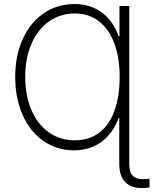

<svg xmlns="http://www.w3.org/2000/svg" viewBox="-20 -737 764 955"><path d="M693.4 154.3Q710.4 154.3 723.6 151.4V195.3Q707.5 198.2 683.6 198.2Q631.3 198.2 602.3 168Q573.2 137.7 573.2 78.1V-150.4H570.3Q541 -72.3 483.6 -30.8Q426.3 10.7 348.6 10.7Q263.2 10.7 196.5 -35.4Q129.9 -81.5 92.8 -164.8Q55.7 -248 55.7 -354.5Q55.7 -460.4 93 -542.7Q130.4 -625 197.3 -670.9Q264.2 -716.8 350.6 -716.8Q428.7 -716.8 485.4 -675.8Q542 -634.8 570.3 -556.6H574.2V-707H623V78.1Q623 119.6 640.1 137Q657.2 154.3 693.4 154.3ZM575.2 -354.5Q575.2 -448.2 549.3 -519.5Q523.4 -590.8 473.1 -630.4Q422.9 -669.9 352.5 -669.9Q279.3 -669.9 223.1 -629.9Q167 -589.8 136.2 -518.3Q105.5 -446.8 105.5 -354.5Q105.5 -260.7 136.5 -189.2Q167.5 -117.7 223.4 -78.4Q279.3 -39.1 351.6 -39.1Q424.3 -39.1 474.6 -77.9Q524.9 -116.7 550 -187.7Q575.2 -258.8 575.2 -354.5Z"/></svg>

Font: Pretendard JP ExtraLight
Style: Regular
Weight: 200
Designer: Base glyphs from Inter by Rasmus Andersson; Hangeul glyphs from Noto Sans CJK(Source Han Sans) by Jang Soo-young and Kan
Foundry: Kil Hyung-jin
Version: Version 1.309